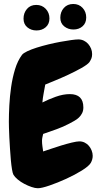

<svg xmlns="http://www.w3.org/2000/svg" viewBox="-20 -952 510 984"><path d="M455.1 -153.3Q455.1 -134.8 445.3 -117.2Q435.5 -100.6 399.4 -78.1Q363.3 -55.7 319.3 -35.6Q275.4 -15.6 234.4 -1.5Q193.4 12.7 173.8 12.7Q160.2 12.7 141.6 6.3Q123 0 104.5 -9.8Q85.9 -19.5 70.8 -32.2Q55.7 -44.9 48.8 -56.6Q44.9 -63.5 41.5 -84Q38.1 -104.5 35.6 -131.8Q33.2 -159.2 31.2 -189.9Q29.3 -220.7 27.8 -248.5Q26.4 -276.4 25.9 -297.9Q25.4 -319.3 25.4 -329.1Q25.4 -365.2 27.8 -412.1Q30.3 -459 37.1 -506.3Q43.9 -553.7 57.1 -597.2Q70.3 -640.6 92.8 -670.9Q99.6 -679.7 120.1 -689.5Q140.6 -699.2 168.5 -708Q196.3 -716.8 228.5 -724.6Q260.7 -732.4 290.5 -737.8Q320.3 -743.2 344.7 -746.6Q369.1 -750 381.8 -750Q396.5 -750 409.7 -743.7Q422.9 -737.3 432.1 -726.6Q441.4 -715.8 446.8 -702.6Q452.1 -689.5 452.1 -674.8Q452.1 -662.1 448.7 -653.3Q445.3 -644.5 438.5 -633.8Q428.7 -621.1 397.5 -603.5Q366.2 -585.9 329.6 -568.8Q293 -551.8 259.3 -538.1Q225.6 -524.4 211.9 -518.6Q208 -496.1 203.6 -473.1Q199.2 -450.2 197.3 -426.8Q227.5 -442.4 265.6 -456.1Q303.7 -469.7 337.9 -469.7Q407.2 -469.7 407.2 -401.4Q407.2 -384.8 400.9 -372.1Q394.5 -359.4 384.3 -349.6Q374 -339.8 360.8 -332.5Q347.7 -325.2 335 -318.4Q303.7 -301.8 269.5 -289.6Q235.4 -277.3 201.2 -265.6Q199.2 -257.8 197.3 -248.5Q195.3 -239.3 195.3 -230.5Q195.3 -216.8 197.3 -203.1Q199.2 -189.5 201.2 -175.8Q212.9 -179.7 238.8 -188.5Q264.6 -197.3 293 -206.1Q321.3 -214.8 347.7 -221.2Q374 -227.5 386.7 -227.5Q401.4 -227.5 414.1 -221.2Q426.8 -214.8 435.5 -204.6Q444.3 -194.3 449.7 -180.7Q455.1 -167 455.1 -153.3ZM421.9 -862.3Q421.9 -834 403.3 -817.4Q384.8 -800.8 356.4 -800.8Q329.1 -800.8 309.1 -816.9Q289.1 -833 289.1 -861.3Q289.1 -890.6 307.1 -911.1Q325.2 -931.6 355.5 -931.6Q384.8 -931.6 403.3 -911.6Q421.9 -891.6 421.9 -862.3ZM233.4 -857.4Q233.4 -829.1 214.4 -812.5Q195.3 -795.9 167 -795.9Q139.6 -795.9 120.1 -812Q100.6 -828.1 100.6 -856.4Q100.6 -885.7 118.2 -906.2Q135.7 -926.8 166 -926.8Q195.3 -926.8 214.4 -906.7Q233.4 -886.7 233.4 -857.4Z"/></svg>

Font: Chewy
Style: Regular
Weight: 400
Designer: Squid
Foundry: Font Diner, Inc DBA Sideshow
Version: Version 1.000